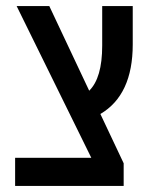

<svg xmlns="http://www.w3.org/2000/svg" viewBox="-20 -615 493 635"><path d="M30 0V-93H282L35 -595H143L275 -315Q318 -357 318 -464V-595H419V-468Q419 -301 312 -238L389 -75V0Z"/></svg>

Font: Noto Sans Hebrew Condensed Medium
Style: Regular
Weight: 500
Width: 3
Designer: Monotype Design Team
Foundry: Monotype Imaging Inc.
Version: Version 2.004; ttfautohint (v1.8.4.7-5d5b)